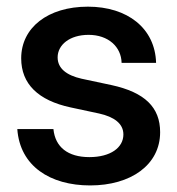

<svg xmlns="http://www.w3.org/2000/svg" viewBox="-20 -547 535 579"><path d="M252 12.2C374 12.2 462.9 -49.3 462.9 -148.4C462.9 -223.1 417 -268.6 315.9 -290.5L226.1 -309.6C181.2 -319.8 153.8 -340.3 153.8 -374C153.8 -411.6 189.9 -441.9 247.1 -441.9C306.6 -441.9 345.7 -405.8 346.7 -357.4H450.7C447.8 -461.9 364.3 -526.9 245.1 -526.9C124 -526.9 43.9 -463.4 43.9 -371.1C43.9 -293.9 95.2 -244.1 192.9 -223.1L279.3 -204.6C323.2 -194.8 352.1 -174.8 352.1 -141.6C352.1 -101.6 313 -73.2 249.5 -73.2C184.6 -73.2 146.5 -103.5 141.1 -157.7H32.2C40 -46.4 130.9 12.2 252 12.2Z"/></svg>

Font: Raveo Display Display Medium
Style: Regular
Weight: 500
Designer: Jakub Foglar, Rasmus Andersson (Inter)
Foundry: Jakubfoglar.com
Version: Version 1.100;Glyphs 3.2.3 (3260)